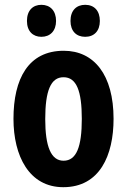

<svg xmlns="http://www.w3.org/2000/svg" viewBox="-20 -768 528 798"><path d="M92 -681C92 -638 117 -615 152 -615C189 -615 213 -640 213 -681C213 -723 189 -748 152 -748C117 -748 92 -725 92 -681ZM273 -681C273 -639 297 -615 334 -615C372 -615 395 -640 395 -681C395 -723 372 -748 334 -748C298 -748 273 -725 273 -681ZM452 -274C452 -457 371 -557 245 -557C98 -557 36 -441 36 -274C36 -120 101 10 243 10C395 10 452 -123 452 -274ZM168 -273C168 -391 191 -447 244 -447C298 -447 320 -390 320 -274C320 -158 298 -100 244 -100C192 -100 168 -159 168 -273Z"/></svg>

Font: Noto Sans Georgian ExtraCondensed Bold
Style: Regular
Weight: 700
Width: 2
Designer: Monotype Design Team, Akaki Razmadze
Foundry: Google LLC
Version: Version 2.005